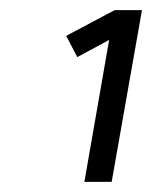

<svg xmlns="http://www.w3.org/2000/svg" viewBox="-20 -805 301 380"><path d="M111 -734 207 -785H261L201 -445H147L196 -726L133 -692Z"/></svg>

Font: Inria Sans Light
Style: Italic
Weight: 300
Italic angle: -10°
Designer: Black Foundry Team
Foundry: Black Foundry
Version: Version 1.2; ttfautohint (v1.8.3)